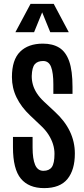

<svg xmlns="http://www.w3.org/2000/svg" viewBox="-20 -968 438 998"><path d="M209.5 9.8Q129.4 9.8 88.4 -39.6Q47.4 -88.9 47.4 -202.6V-256.3H149.4V-200.7Q149.4 -142.1 162.6 -111.1Q175.8 -80.1 205.6 -80.1Q235.4 -80.1 249.3 -99.4Q263.2 -118.7 263.2 -168.5Q263.2 -193.8 255.4 -219Q247.6 -244.1 231.7 -268.8Q215.8 -293.5 190.9 -316.4L136.2 -368.2Q90.3 -411.6 66.2 -461.2Q42 -510.7 42 -567.4Q42 -657.2 84.5 -699.2Q127 -741.2 203.1 -741.2Q253.9 -741.2 288.1 -720Q322.3 -698.7 339.6 -649.7Q356.9 -600.6 356.9 -516.1V-480H257.3V-530.3Q257.3 -588.9 245.6 -619.9Q233.9 -650.9 204.1 -650.9Q175.3 -650.9 160.9 -634.3Q146.5 -617.7 145 -573.7Q144.5 -551.3 150.9 -528.3Q157.2 -505.4 171.6 -483.2Q186 -460.9 209 -439.5L265.1 -387.2Q316.9 -339.8 343 -285.4Q369.1 -231 369.1 -169.9Q369.1 -85 330.6 -37.6Q292 9.8 209.5 9.8ZM60.1 -800.8 138.7 -947.8H259.3L337.4 -800.8H241.2L199.2 -903.8L157.2 -800.8Z"/></svg>

Font: Antonio Medium
Style: Regular
Weight: 500
Designer: Vernon Adams
Foundry: Vernon Adams
Version: Version 1.002